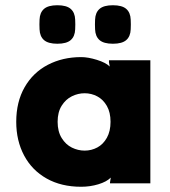

<svg xmlns="http://www.w3.org/2000/svg" viewBox="-20 -700 650 733"><path d="M402 -235Q402 -271 388 -295.5Q374 -320 351.5 -332Q329 -344 303 -344Q278 -344 254.5 -332.5Q231 -321 215.5 -296.5Q200 -272 200 -235Q200 -198 215.5 -173Q231 -148 254.5 -136.5Q278 -125 303 -125Q329 -125 351.5 -137Q374 -149 388 -174Q402 -199 402 -235ZM399 -446 396 -462V-470H554V0H400V-4L403 -22Q387 -6 355.5 3.5Q324 13 290 13Q214 13 158 -18.5Q102 -50 72 -106.5Q42 -163 42 -235Q42 -311 74 -367Q106 -423 162.5 -452.5Q219 -482 290 -482Q316 -482 350 -471.5Q384 -461 399 -446ZM131 -588Q130 -607 131 -625Q132 -652 148 -666Q164 -680 199 -680Q234 -680 250 -666Q266 -652 267 -625Q268 -607 267 -588Q266 -561 250 -547Q234 -533 199 -533Q164 -533 148 -547Q132 -561 131 -588ZM343 -588Q342 -607 343 -625Q344 -652 360 -666Q376 -680 411 -680Q446 -680 462 -666Q478 -652 479 -625Q480 -607 479 -588Q478 -561 462 -547Q446 -533 411 -533Q376 -533 360 -547Q344 -561 343 -588Z"/></svg>

Font: Kreadon
Style: Regular
Weight: 400
Designer: kohakuno
Foundry: StudioGnu
Version: Version 1.000;Glyphs 3.1.2 (3151)